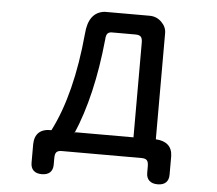

<svg xmlns="http://www.w3.org/2000/svg" viewBox="-57 -779 1114 984"><g transform="rotate(5 500.0 -286.5)"><path d="M351 -594Q359 -706 442 -715H673Q709 -715 734.5 -690Q760 -665 760 -633V-87Q801 -85 823 -65Q845 -45 846 -8V88Q846 114 831.5 128Q817 142 789 142Q761 142 746 128Q731 114 731 88V54Q731 32 723 23.5Q715 15 695 15H285Q266 15 258 23.5Q250 32 250 54V88Q250 114 235.5 128Q221 142 193 142Q165 142 150.5 128Q136 114 136 88V-8Q137 -48 159 -68Q181 -88 223 -87Q322 -281 351 -594ZM346 -87H645V-575Q645 -596 637 -604.5Q629 -613 609 -613H488Q473 -613 465.5 -604.5Q458 -596 457 -575Q428 -282 341 -80Z"/></g></svg>

Font: 寒蝉全圆体 Bold
Style: Regular
Weight: 700
Designer: Warren2060
      Designed by Motoya company      

      [Varela Round]
      Joe Prince(Latin component); Avraham Cornf
Foundry: ChillType
Version: Version 3.200